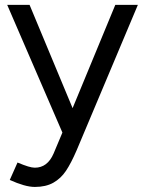

<svg xmlns="http://www.w3.org/2000/svg" viewBox="-20 -535 584 774"><path d="M19.4 190.4 50.6 120.2Q76 130.8 92.7 135.9Q109.4 141 120.4 141Q171.4 141 196 84L255.2 -56.8L444.8 -515.4H535.8L289 70.8Q266.6 122.8 246 153.6Q225.4 184.4 195.1 201.5Q164.8 218.6 120.4 218.6Q100.4 218.6 74.8 211.3Q49.2 204 19.4 190.4ZM9 -515.4H99.2L289.6 -58.4L315.6 0H231.8Z"/></svg>

Font: 寒蝉端黑体 Light
Style: Regular
Weight: 300
Designer: ChillDuanSans {Warren2060}; 
Source Han Sans {Ryoko NISHIZUKA 西塚涼子 (kana, bopomofo & ideographs); Paul D. Hunt (Latin, G
Foundry: ChillType&Adobe
Version: Version 1.300;Glyphs 3.3 (3306)